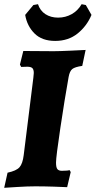

<svg xmlns="http://www.w3.org/2000/svg" viewBox="-24 -888 456 915"><path d="M243 -113Q243 -90 249.5 -82Q256 -74 271 -74Q286 -74 295.5 -75Q305 -76 308 -77L313 -68L296 4Q278 3 232 1.5Q186 0 144 0Q108 0 59.5 3Q11 6 -4 7L12 -65Q54 -74 69 -91Q84 -108 89 -149L135 -518Q137 -536 137 -540Q137 -557 130 -563.5Q123 -570 106 -570L77 -569L71 -580L87 -645L232 -644Q258 -644 312 -646.5Q366 -649 384 -650L368 -574Q333 -569 320.5 -559Q308 -549 303 -521Q284 -415 263.5 -277.5Q243 -140 243 -113ZM365 -868 385 -864 412 -817Q390 -764 346 -728.5Q302 -693 239 -693Q176 -693 140.5 -728.5Q105 -764 96 -817L135 -864L157 -868Q167 -837 192.5 -820.5Q218 -804 253 -804Q288 -804 317.5 -820.5Q347 -837 365 -868Z"/></svg>

Font: Alegreya ExtraBold
Style: Italic
Weight: 800
Italic angle: -7°
Designer: Juan Pablo del Peral
Foundry: Huerta Tipografica
Version: Version 2.007; ttfautohint (v1.6)